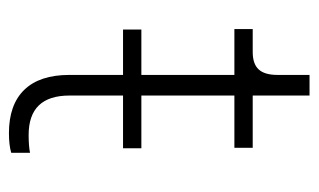

<svg xmlns="http://www.w3.org/2000/svg" viewBox="-158 -532 696 419"><g transform="rotate(90 189.5 -322.0)"><path d="M143 -126V-243H44V-283H143V-486H43V-526H93Q119 -526 131 -539Q143 -552 143 -580V-650H188V-526H302V-486H188V-283H303V-243H188V-126Q188 -37 274 -37Q298 -37 313 -40V1Q296 6 270 6Q208 6 175.5 -27.5Q143 -61 143 -126Z"/></g></svg>

Font: Eudoxus Sans ExtraLight
Style: Regular
Weight: 200
Designer: Stijn de Vries
Foundry: tokotype
Version: Version 2.005